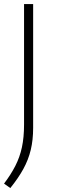

<svg xmlns="http://www.w3.org/2000/svg" viewBox="-20 -760 284 950"><path d="M31 170.5 0 148.5Q34 103.5 56 60.5Q78 17.5 88.5 -31.5Q99 -80.5 99 -143.5V-740H144V-127.5Q144 -67.5 132.2 -18.5Q120.5 30.5 95.5 76Q70.5 121.5 31 170.5Z"/></svg>

Font: Encode Sans Semi Expanded ExtraLight
Style: Regular
Weight: 200
Width: 6
Designer: Multiple Designers
Foundry: Impallari Type
Version: Version 3.000; ttfautohint (v1.8.3) -l 8 -r 50 -G 200 -x 14 